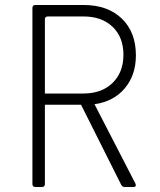

<svg xmlns="http://www.w3.org/2000/svg" viewBox="-20 -750 640 770"><path d="M122 0Q110 0 110 -12V-718Q110 -730 122 -730H315Q412 -730 468.5 -675.5Q525 -621 525 -528Q525 -449 480.5 -396Q436 -343 359 -332L523 -14Q529 0 514 0H480Q471 0 466 -9L305 -330H160V-12Q160 0 148 0ZM160 -375H315Q388 -375 431.5 -417.5Q475 -460 475 -530Q475 -601 431.5 -642.5Q388 -684 315 -684H172Q160 -684 160 -672Z"/></svg>

Font: Pitagon Sans Mono Thin
Style: Regular
Weight: 100
Monospace: yes
Designer: Travis Tran
Foundry: Pitagon
Version: Version 1.001; ttfautohint (v1.8.4.7-5d5b);gftools[0.9.26]